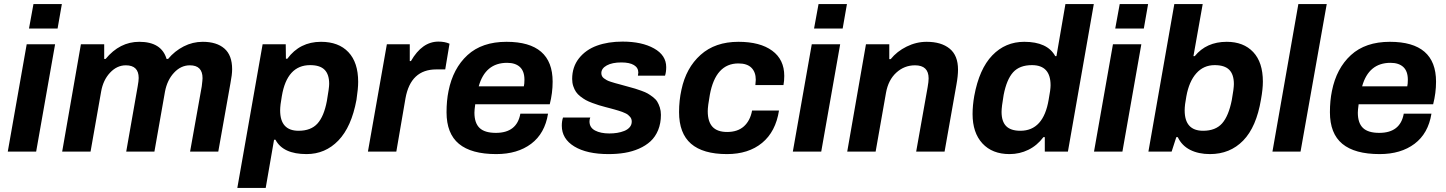

<svg xmlns="http://www.w3.org/2000/svg" viewBox="-20 -743 7089 941"><path d="M122.1 -603 144 -723.1H283.2L262.2 -603ZM18.1 0 110.8 -525.9H250L157.2 0Z M284.7 0 376.5 -525.9H490.7V-454.1H497.6Q566.9 -538.1 662.6 -538.1Q771.5 -538.1 796.4 -454.1H803.7Q836.4 -493.2 880.4 -515.6Q924.3 -538.1 973.6 -538.1Q1042 -538.1 1079.8 -505.1Q1117.7 -472.2 1117.7 -403.8Q1117.7 -377.4 1109.4 -335L1049.8 0H911.6L968.8 -319.8Q972.7 -352.1 972.7 -359.9Q972.7 -422.9 910.6 -422.9Q866.7 -422.9 833 -386.7Q799.3 -350.6 788.6 -293.9L736.8 0H598.6L654.8 -319.8Q659.7 -346.7 659.7 -360.8Q659.7 -422.9 596.7 -422.9Q553.2 -422.9 519.3 -386.7Q485.4 -350.6 475.6 -293.9L423.8 0Z M1143.1 178.2 1267.1 -525.9H1380.4L1381.3 -455.1H1388.2Q1449.2 -538.1 1553.2 -538.1Q1639.6 -538.1 1687.5 -487.5Q1735.4 -437 1735.4 -341.8Q1735.4 -308.6 1727.1 -253.9Q1702.6 -121.1 1638.4 -54.4Q1574.2 12.2 1482.4 12.2Q1367.2 12.2 1330.1 -58.1H1323.2L1282.2 178.2ZM1443.4 -102.1Q1503.9 -102.1 1535.9 -137.5Q1567.9 -172.9 1582 -248Q1593.3 -312.5 1593.3 -332Q1593.3 -378.4 1570.8 -401.1Q1548.3 -423.8 1500 -423.8Q1386.7 -423.8 1361.3 -272Q1353 -227.1 1353 -202.1Q1353 -102.1 1443.4 -102.1Z M1783.2 0 1876 -525.9H1988.3V-443.8H1994.1Q2048.8 -539.1 2128.9 -539.1Q2160.2 -539.1 2183.1 -528.8L2162.1 -402.8H2118.2Q1992.7 -402.8 1967.3 -261.2L1922.4 0Z M2412.1 12.2Q2290 12.2 2229.2 -38.1Q2168.5 -88.4 2168.5 -192.9Q2168.5 -249.5 2178.2 -296.9Q2200.2 -407.7 2271.2 -472.9Q2342.3 -538.1 2462.4 -538.1Q2688.5 -538.1 2688.5 -342.8Q2688.5 -287.1 2674.3 -231.9H2309.1Q2305.2 -203.6 2305.2 -190.9Q2305.2 -140.1 2330.3 -116Q2355.5 -91.8 2410.2 -91.8Q2513.7 -91.8 2530.3 -186H2666Q2650.4 -88.9 2583.3 -38.3Q2516.1 12.2 2412.1 12.2ZM2326.2 -319.8H2547.4Q2550.3 -332 2550.3 -352.1Q2550.3 -394 2528.1 -414.6Q2505.9 -435.1 2465.3 -435.1Q2358.4 -435.1 2326.2 -319.8Z M2962.4 12.2Q2856.4 12.2 2794.9 -25.1Q2733.4 -62.5 2733.4 -127Q2733.4 -149.4 2739.3 -167H2873Q2869.1 -157.7 2869.1 -147.9Q2869.1 -117.7 2896.5 -103.3Q2923.8 -88.9 2966.3 -88.9Q2986.3 -88.9 3004.6 -91.8Q3022.9 -94.7 3039.6 -101.3Q3056.2 -107.9 3066.2 -119.6Q3076.2 -131.3 3076.2 -147Q3076.2 -153.8 3074.2 -159.7Q3072.3 -165.5 3067.6 -170.7Q3063 -175.8 3058.3 -179.9Q3053.7 -184.1 3044.9 -188Q3036.1 -191.9 3029.5 -194.6Q3022.9 -197.3 3011.2 -200.7Q2999.5 -204.1 2992.2 -206.3Q2984.9 -208.5 2970.7 -212.2Q2956.5 -215.8 2949.2 -217.8Q2928.7 -223.1 2915.3 -227.3Q2901.9 -231.4 2882.8 -238.5Q2863.8 -245.6 2851.3 -252.4Q2838.9 -259.3 2825 -270Q2811 -280.8 2803 -292.7Q2794.9 -304.7 2789.6 -320.8Q2784.2 -336.9 2784.2 -356Q2784.2 -415 2817.6 -457.3Q2851.1 -499.5 2905.8 -519.3Q2960.4 -539.1 3031.2 -539.1Q3126 -539.1 3185.5 -505.6Q3245.1 -472.2 3245.1 -414.1Q3245.1 -389.6 3239.3 -372.1H3106.4Q3108.4 -383.8 3108.4 -387.2Q3108.4 -411.1 3086.9 -424.1Q3065.4 -437 3025.4 -437Q2980.5 -437 2953.9 -422.4Q2927.2 -407.7 2927.2 -384.8Q2927.2 -377 2930.2 -370.6Q2933.1 -364.3 2939.9 -359.1Q2946.8 -354 2953.9 -350.1Q2960.9 -346.2 2973.1 -342.3Q2985.4 -338.4 2994.6 -335.7Q3003.9 -333 3019.8 -328.9Q3035.6 -324.7 3045.4 -321.8Q3050.3 -320.3 3059.6 -317.9Q3081.5 -312 3092.8 -308.6Q3104 -305.2 3123.8 -298.1Q3143.6 -291 3154.5 -284.7Q3165.5 -278.3 3179.7 -267.6Q3193.8 -256.8 3201.2 -244.9Q3208.5 -232.9 3213.9 -216.3Q3219.2 -199.7 3219.2 -180.2Q3219.2 -138.7 3205.6 -105.5Q3191.9 -72.3 3168.2 -50.5Q3144.5 -28.8 3111.6 -14.4Q3078.6 0 3041.7 6.1Q3004.9 12.2 2962.4 12.2Z M3543 12.2Q3425.3 12.2 3366.7 -38.6Q3308.1 -89.4 3308.1 -193.8Q3308.1 -250.5 3319.8 -303.2Q3342.3 -410.2 3413.6 -474.1Q3484.9 -538.1 3599.1 -538.1Q3705.1 -538.1 3764.4 -494.6Q3823.7 -451.2 3823.7 -371.1Q3823.7 -346.2 3819.8 -326.2H3682.1Q3684.1 -343.8 3684.1 -352.1Q3684.1 -389.6 3662.8 -410.9Q3641.6 -432.1 3599.1 -432.1Q3487.3 -432.1 3459 -278.8Q3448.7 -222.2 3448.7 -198.2Q3448.7 -146.5 3472.2 -121.3Q3495.6 -96.2 3543.9 -96.2Q3595.2 -96.2 3626 -123.8Q3656.7 -151.4 3666 -201.2H3797.9Q3781.7 -97.7 3715.1 -42.7Q3648.4 12.2 3543 12.2Z M3969.7 -603 3991.7 -723.1H4130.9L4109.9 -603ZM3865.7 0 3958.5 -525.9H4097.7L4004.9 0Z M4132.3 0 4224.1 -525.9H4338.4V-453.1H4345.2Q4376 -491.2 4423.3 -514.6Q4470.7 -538.1 4521.5 -538.1Q4593.3 -538.1 4634.3 -504.6Q4675.3 -471.2 4675.3 -401.9Q4675.3 -371.1 4667.5 -328.1L4609.4 0H4470.2L4526.4 -315.9Q4531.2 -342.8 4531.2 -358.9Q4531.2 -422.9 4464.4 -422.9Q4412.1 -422.9 4372.8 -387Q4333.5 -351.1 4322.3 -288.1L4271.5 0Z M4927.7 12.2Q4843.3 12.2 4794.9 -40Q4746.6 -92.3 4746.6 -184.1Q4746.6 -226.1 4754.9 -272.9Q4779.3 -405.3 4843.3 -471.7Q4907.2 -538.1 5000 -538.1Q5113.3 -538.1 5151.9 -467.8H5157.7L5201.7 -723.1H5340.8L5213.9 0H5100.6V-70.8H5093.8Q5063 -29.8 5020 -8.8Q4977.1 12.2 4927.7 12.2ZM4981 -102.1Q5094.2 -102.1 5119.6 -254.9Q5128.9 -303.7 5128.9 -325.2Q5128.9 -423.8 5037.6 -423.8Q4977.1 -423.8 4945.3 -388.7Q4913.6 -353.5 4898.9 -277.8Q4888.7 -218.8 4888.7 -194.8Q4888.7 -147.9 4911.1 -125Q4933.6 -102.1 4981 -102.1Z M5445.8 -603 5467.8 -723.1H5606.9L5585.9 -603ZM5341.8 0 5434.6 -525.9H5573.7L5481 0Z M5910.2 12.2Q5854 12.2 5813 -8.5Q5772 -29.3 5752.4 -70.8H5745.1L5722.2 0H5608.4L5735.4 -723.1H5874.5L5829.1 -467.8H5835.4Q5892.6 -538.1 5992.2 -538.1Q6074.7 -538.1 6122.1 -487.8Q6169.4 -437.5 6169.4 -342.8Q6169.4 -306.6 6160.2 -255.9Q6137.7 -120.6 6073 -54.2Q6008.3 12.2 5910.2 12.2ZM5876.5 -102.1Q5937.5 -102.1 5969.5 -138.2Q6001.5 -174.3 6017.1 -252.9Q6027.3 -309.6 6027.3 -331.1Q6027.3 -377.9 6004.6 -400.9Q5981.9 -423.8 5933.1 -423.8Q5878.9 -423.8 5843.3 -383.8Q5807.6 -343.8 5794.4 -271Q5786.1 -228.5 5786.1 -202.1Q5786.1 -102.1 5876.5 -102.1Z M6216.3 0 6343.3 -723.1H6482.4L6354 0Z M6741.7 12.2Q6619.6 12.2 6558.8 -38.1Q6498 -88.4 6498 -192.9Q6498 -249.5 6507.8 -296.9Q6529.8 -407.7 6600.8 -472.9Q6671.9 -538.1 6792 -538.1Q7018.1 -538.1 7018.1 -342.8Q7018.1 -287.1 7003.9 -231.9H6638.7Q6634.8 -203.6 6634.8 -190.9Q6634.8 -140.1 6659.9 -116Q6685.1 -91.8 6739.7 -91.8Q6843.3 -91.8 6859.9 -186H6995.6Q6980 -88.9 6912.8 -38.3Q6845.7 12.2 6741.7 12.2ZM6655.8 -319.8H6877Q6879.9 -332 6879.9 -352.1Q6879.9 -394 6857.7 -414.6Q6835.4 -435.1 6794.9 -435.1Q6688 -435.1 6655.8 -319.8Z"/></svg>

Font: Archivo
Style: Bold Italic
Weight: 700
Italic angle: -10°
Designer: Hector Gatti
Foundry: Omnibus-Type
Version: Version 2.001